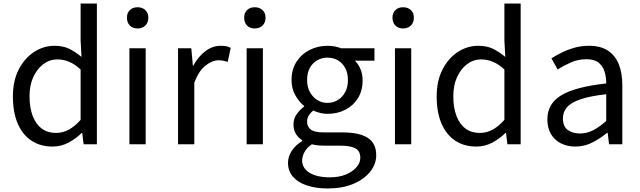

<svg xmlns="http://www.w3.org/2000/svg" viewBox="-20 -816 3620 1086"><path d="M277 13Q209 13 158.5 -20Q108 -53 80.5 -116.5Q53 -180 53 -271Q53 -359 86 -423Q119 -487 172.5 -522Q226 -557 288 -557Q336 -557 370.5 -540.5Q405 -524 441 -494L436 -587V-796H528V0H453L445 -64H442Q410 -32 368 -9.5Q326 13 277 13ZM297 -64Q335 -64 369 -82.5Q403 -101 436 -138V-423Q402 -454 370 -467Q338 -480 304 -480Q261 -480 225.5 -453.5Q190 -427 168.5 -380.5Q147 -334 147 -272Q147 -207 165 -160Q183 -113 216.5 -88.5Q250 -64 297 -64Z M712 0V-543H804V0ZM758 -655Q731 -655 714.5 -671.5Q698 -688 698 -716Q698 -743 714.5 -759Q731 -775 758 -775Q785 -775 802 -759Q819 -743 819 -716Q819 -688 802 -671.5Q785 -655 758 -655Z M987 0V-543H1062L1071 -444H1073Q1101 -496 1141.5 -526.5Q1182 -557 1227 -557Q1246 -557 1259.5 -554.5Q1273 -552 1285 -545L1268 -466Q1254 -470 1243 -472.5Q1232 -475 1215 -475Q1182 -475 1144 -446.5Q1106 -418 1079 -349V0Z M1375 0V-543H1467V0ZM1421 -655Q1394 -655 1377.5 -671.5Q1361 -688 1361 -716Q1361 -743 1377.5 -759Q1394 -775 1421 -775Q1448 -775 1465 -759Q1482 -743 1482 -716Q1482 -688 1465 -671.5Q1448 -655 1421 -655Z M1833 250Q1767 250 1716 233Q1665 216 1637 183.5Q1609 151 1609 105Q1609 70 1630 37.5Q1651 5 1689 -18V-23Q1668 -36 1654 -58Q1640 -80 1640 -112Q1640 -146 1659.5 -172Q1679 -198 1700 -213V-217Q1673 -238 1651 -276Q1629 -314 1629 -363Q1629 -423 1657 -466.5Q1685 -510 1731.5 -533.5Q1778 -557 1832 -557Q1856 -557 1875.5 -553Q1895 -549 1909 -543H2098V-473H1987Q2007 -454 2019 -425Q2031 -396 2031 -361Q2031 -303 2004.5 -260.5Q1978 -218 1933 -195Q1888 -172 1832 -172Q1813 -172 1791.5 -177Q1770 -182 1752 -191Q1737 -179 1727 -164Q1717 -149 1717 -126Q1717 -101 1737 -84Q1757 -67 1812 -67H1919Q2013 -67 2060.5 -36Q2108 -5 2108 62Q2108 112 2074 155Q2040 198 1978.5 224Q1917 250 1833 250ZM1832 -234Q1864 -234 1890.5 -250Q1917 -266 1932.5 -295Q1948 -324 1948 -363Q1948 -403 1932.5 -431.5Q1917 -460 1891 -475Q1865 -490 1832 -490Q1801 -490 1774.5 -475Q1748 -460 1732.5 -432Q1717 -404 1717 -363Q1717 -324 1733 -295Q1749 -266 1775 -250Q1801 -234 1832 -234ZM1846 187Q1898 187 1936.5 171Q1975 155 1996.5 129.5Q2018 104 2018 77Q2018 38 1990 23Q1962 8 1908 8H1814Q1799 8 1780.5 6.5Q1762 5 1744 0Q1715 20 1702 44.5Q1689 69 1689 92Q1689 135 1730.5 161Q1772 187 1846 187Z M2214 0V-543H2306V0ZM2260 -655Q2233 -655 2216.5 -671.5Q2200 -688 2200 -716Q2200 -743 2216.5 -759Q2233 -775 2260 -775Q2287 -775 2304 -759Q2321 -743 2321 -716Q2321 -688 2304 -671.5Q2287 -655 2260 -655Z M2674 13Q2606 13 2555.5 -20Q2505 -53 2477.5 -116.5Q2450 -180 2450 -271Q2450 -359 2483 -423Q2516 -487 2569.5 -522Q2623 -557 2685 -557Q2733 -557 2767.5 -540.5Q2802 -524 2838 -494L2833 -587V-796H2925V0H2850L2842 -64H2839Q2807 -32 2765 -9.5Q2723 13 2674 13ZM2694 -64Q2732 -64 2766 -82.5Q2800 -101 2833 -138V-423Q2799 -454 2767 -467Q2735 -480 2701 -480Q2658 -480 2622.5 -453.5Q2587 -427 2565.5 -380.5Q2544 -334 2544 -272Q2544 -207 2562 -160Q2580 -113 2613.5 -88.5Q2647 -64 2694 -64Z M3234 13Q3189 13 3153 -5Q3117 -23 3096.5 -57.5Q3076 -92 3076 -141Q3076 -230 3155.5 -277.5Q3235 -325 3409 -344Q3409 -379 3399.5 -410.5Q3390 -442 3366 -461.5Q3342 -481 3297 -481Q3250 -481 3208.5 -462.5Q3167 -444 3134 -423L3099 -486Q3124 -502 3157 -518.5Q3190 -535 3229 -546Q3268 -557 3312 -557Q3378 -557 3419.5 -529Q3461 -501 3480.5 -451.5Q3500 -402 3500 -334V0H3425L3417 -65H3414Q3376 -33 3330.5 -10Q3285 13 3234 13ZM3260 -61Q3299 -61 3334.5 -79Q3370 -97 3409 -132V-283Q3318 -273 3264 -254.5Q3210 -236 3187 -209.5Q3164 -183 3164 -147Q3164 -100 3192 -80.5Q3220 -61 3260 -61Z"/></svg>

Font: Noto Sans SC Thin
Style: Regular
Weight: 400
Version: Version 2.004-H2;hotconv 1.0.118;makeotfexe 2.5.65603